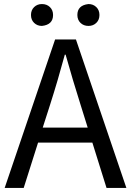

<svg xmlns="http://www.w3.org/2000/svg" viewBox="-20 -928 647 948"><path d="M417 -800Q393 -800 377.5 -815Q362 -830 362 -854Q362 -902 417 -908Q440 -908 455.5 -893Q471 -878 471 -854Q471 -830 455.5 -815Q440 -800 417 -800ZM187 -800Q164 -800 148.5 -815Q133 -830 133 -854Q133 -878 148.5 -893Q164 -908 187 -908Q211 -908 226.5 -893Q242 -878 242 -854Q242 -806 187 -800ZM413 -298 378 -410Q339 -533 304 -658H300Q266 -532 227 -410L191 -298ZM604 0H506L436 -224H168L97 0H3L252 -733H355Z"/></svg>

Font: Source Han Sans & Saira Hybrid
Style: Regular
Weight: 400
Designer: Ryoko NISHIZUKA 西塚涼子 (kana & ideographs); Paul D. Hunt (Latin, Greek & Cyrillic); Wenlong ZHANG 张文龙 (bopomofo); Sandoll 
Foundry: Adobe Systems Incorporated
Version: Version 1.00;August 2, 2021;FontCreator 13.0.0.2675 64-bit